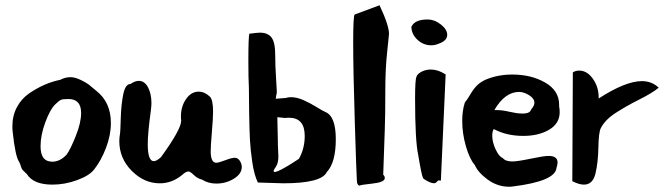

<svg xmlns="http://www.w3.org/2000/svg" viewBox="-20 -702 2538 729"><path d="M27 -223Q27 -263 44.5 -295.5Q62 -328 91.5 -348Q121 -368 150 -380.5Q179 -393 209 -399Q228 -409 247 -409Q265 -409 286.5 -398.5Q308 -388 317 -381Q326 -374 347 -356Q401 -313 401 -235Q401 -189 382.5 -140.5Q364 -92 337 -58Q319 -35 272.5 -18Q226 -1 179 -1Q107 -1 82 -41Q70 -52 66 -56.5Q62 -61 59.5 -70Q57 -79 53 -87Q38 -107 28 -203Q27 -210 27 -223ZM134 -147Q134 -94 169 -89Q171 -89 174 -88.5Q177 -88 178 -88Q208 -88 233 -115Q247 -134 267.5 -185Q288 -236 288 -273Q288 -326 240 -326Q219 -326 212 -323Q204 -320 189 -305Q170 -286 152 -237.5Q134 -189 134 -147Z M433 -166Q433 -180 436 -197Q437 -201 438.5 -253Q440 -305 448 -344Q456 -383 475 -383Q493 -395 507 -395Q529 -395 542 -370.5Q555 -346 555 -310Q555 -302 553 -284Q541 -197 541 -155Q541 -90 564 -90Q574 -90 591 -105Q668 -211 668 -244Q667 -249 667 -260Q667 -298 686.5 -326Q706 -354 734 -354Q757 -354 777 -335Q789 -323 789 -278Q789 -254 784.5 -201Q780 -148 780 -128Q780 -84 801 -84Q810 -84 835 -93.5Q860 -103 871 -103Q883 -103 890.5 -91.5Q898 -80 898 -68Q898 -42 868 -23.5Q838 -5 801 -5Q771 -5 747 -20Q730 -24 716 -37.5Q702 -51 696 -51Q686 -51 673 -39Q634 -6 587 -6Q527 -6 480 -53.5Q433 -101 433 -166Z M923 -468Q923 -566 927 -574Q957 -578 967 -578Q997 -578 1011 -559.5Q1025 -541 1025 -492Q1025 -453 1028 -408Q1031 -363 1031 -355Q1031 -345 1029 -341L1027 -327L1065 -330Q1073 -333 1085 -333Q1107 -333 1132 -322Q1157 -311 1182 -295.5Q1207 -280 1215 -277Q1255 -261 1255 -174Q1255 -85 1221 -49Q1201 -6 1055 -6Q1037 -6 959 -9Q945 -38 938 -85.5Q931 -133 929 -171Q927 -209 926 -274.5Q925 -340 925 -368Q923 -407 923 -468ZM1023 -49Q1031 -49 1054 -61.5Q1077 -74 1095 -86L1115 -99Q1137 -138 1137 -186Q1137 -255 1077 -255Q1067 -255 1063 -254L1033 -257L1035 -166V-157Q1035 -147 1036 -130.5Q1037 -114 1037 -108Q1037 -82 1027 -68Q1019 -57 1019 -53Q1019 -49 1023 -49Z M1321 -541Q1321 -645 1327 -647L1421 -682Q1457 -606 1457 -573Q1457 -568 1450 -504.5Q1443 -441 1443 -360Q1443 -264 1441 -210L1435 -39Q1441 -33 1441 -26Q1441 -10 1394 -5Q1347 0 1345 3Q1335 0 1335 -16Q1333 -47 1327 -242.5Q1321 -438 1321 -541Z M1543 -602Q1556 -628 1603 -628Q1630 -628 1654 -609Q1678 -590 1678 -570Q1678 -548 1648 -537Q1632 -530 1618 -530Q1587 -530 1564.5 -551.5Q1542 -573 1542 -601Q1542 -602 1543 -602ZM1561 -410Q1564 -421 1581 -430Q1597 -438 1616 -438Q1643 -438 1671 -420Q1673 -419 1672 -418L1654 -18Q1654 -16 1652 -16Q1650 -16 1647 -17H1646Q1645 -17 1645 -17Q1642 -16 1637 -10Q1629 -2 1610 -11Q1592 -19 1586 -26V-27Q1581 -35 1568 -113Q1556 -167 1556 -328Q1556 -398 1561 -410Z M1735 -243Q1735 -282 1745 -313Q1753 -322 1766 -344Q1779 -366 1792 -378.5Q1805 -391 1825 -400Q1871 -419 1925 -419Q1997 -419 2050 -388.5Q2103 -358 2103 -304V-297Q2105 -290 2105 -276Q2105 -233 2065 -209.5Q2025 -186 1967 -186Q1903 -186 1855 -212Q1849 -204 1849 -187Q1849 -162 1862 -134.5Q1875 -107 1889 -102Q1899 -89 1925 -89Q1945 -89 1995 -99.5Q2045 -110 2063 -110Q2097 -110 2097 -85Q2097 -76 2093 -65Q2089 -14 1927 6Q1923 7 1913 7Q1869 7 1832 -20Q1795 -47 1783 -75Q1763 -98 1749 -146.5Q1735 -195 1735 -243ZM1857 -284H1859H1867Q1887 -284 1915 -277.5Q1943 -271 1961 -271H1969Q1993 -272 1997 -287Q2009 -300 2009 -312Q2009 -328 1989 -340.5Q1969 -353 1951 -353Q1897 -353 1857 -284Z M2153 -14 2155 -427Q2165 -434 2179 -434Q2209 -434 2231 -403Q2253 -372 2253 -333V-328Q2355 -394 2417 -394Q2455 -394 2481 -369Q2457 -349 2408 -324.5Q2359 -300 2318 -273.5Q2277 -247 2261 -215Q2253 -199 2252 -142.5Q2251 -86 2241 -43.5Q2231 -1 2197 -1Q2179 -1 2153 -14Z"/></svg>

Font: NaniFont Regular
Style: Regular
Weight: 400
Designer: Nanigashitei
Version: Version 1.036